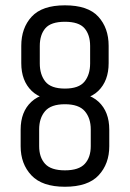

<svg xmlns="http://www.w3.org/2000/svg" viewBox="-20 -702 495 732"><path d="M61.1 -527.2Q61.1 -595.4 100.8 -638.5Q140.5 -681.7 227.5 -681.7Q315.4 -681.7 354.8 -638.5Q394.2 -595.4 394.2 -527.2V-461.2Q394.2 -394 354.8 -355.5Q315.4 -316.9 227.5 -316.9Q140.5 -316.9 100.8 -355.5Q61.1 -394 61.1 -461.2ZM58.7 -207.7Q58.7 -275.9 99.6 -313.9Q140.5 -352 227.5 -352Q315.4 -352 356 -313.9Q396.6 -275.9 396.6 -207.7V-144.5Q396.6 -77.3 356 -33.7Q315.4 10 227.5 10Q140.5 10 99.6 -33.7Q58.7 -77.3 58.7 -144.5ZM326 -208.8Q326 -251.5 303.3 -278.1Q280.6 -304.6 227.5 -304.6Q174.4 -304.6 151.8 -278.1Q129.3 -251.5 129.3 -208.8V-144.9Q129.3 -102.3 151.8 -77.5Q174.4 -52.6 227.5 -52.6Q280.6 -52.6 303.3 -77.4Q326 -102.1 326 -144.9ZM323.6 -526.8Q323.6 -569.5 302.1 -594.3Q280.6 -619 227.5 -619Q174.4 -619 153 -594.3Q131.7 -569.5 131.7 -526.8V-460.1Q131.7 -417.6 153 -390.9Q174.4 -364.3 227.5 -364.3Q280.6 -364.3 302.1 -390.8Q323.6 -417.4 323.6 -460.1Z"/></svg>

Font: Khand Variable Light
Style: Regular
Weight: 300
Designer: Satya Rajpurohit
Foundry: Indian Type Foundry
Version: Version 3.000